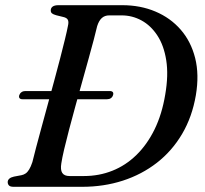

<svg xmlns="http://www.w3.org/2000/svg" viewBox="-20 -720 790 740"><path d="M54.3 -353.4Q56.8 -360.5 63 -364.8Q69.1 -369.1 77.1 -369.1H403Q411.7 -369.1 414.9 -364.8Q418 -360.5 415.7 -353.4Q413.4 -345.9 407.4 -341.7Q401.4 -337.5 392.6 -337.5H66.6Q58.6 -337.5 55.3 -341.7Q52 -345.9 54.3 -353.4ZM9.7 -18.1Q9.7 -25.8 15.8 -31.3Q21.8 -36.7 33.7 -39.3L62.8 -44.8Q71.7 -46.6 78.9 -51.6Q86.1 -56.5 92.4 -66.9Q98.8 -77.3 104.8 -95.2Q109.9 -116.7 119 -151Q128.2 -185.3 139.6 -227.6Q151.1 -269.9 163.7 -316.1Q176.3 -362.3 188.8 -408.3Q201.3 -454.2 211.9 -495.3Q222.6 -536.3 230.4 -568.8Q238.3 -601.3 241.8 -620Q245.6 -635.8 241.4 -643.7Q237.2 -651.7 223.6 -654.6L196.9 -661.2Q185.2 -664.4 180.4 -668.4Q175.6 -672.4 175.6 -679.8Q175.6 -689.2 182.9 -694.6Q190.3 -700 205.3 -700H451Q521.3 -700 579.1 -675.5Q636.9 -651.1 676.5 -605.6Q716.1 -560.1 732.2 -496.2Q748.2 -432.3 734.9 -353.2Q720.6 -269.3 681.7 -203.5Q642.8 -137.8 584.6 -92.6Q526.4 -47.4 453.3 -23.7Q380.1 0 296.3 0H32.7Q19.4 0 14.6 -5.2Q9.7 -10.4 9.7 -18.1ZM303.3 -41.5Q361.9 -41.5 413.2 -62Q464.5 -82.4 505.7 -122.6Q547 -162.8 575.6 -221.1Q604.2 -279.4 616.8 -355.3Q629.8 -430.7 620.7 -487.8Q611.7 -544.9 586.4 -583.3Q561.2 -621.7 525.4 -641.2Q489.6 -660.7 448.9 -660.7H400.9Q383.9 -660.7 372.6 -650.7Q361.3 -640.7 354.5 -619.3Q350.1 -600.1 341.4 -567.1Q332.6 -534.1 321 -492.1Q309.3 -450.1 296.3 -403.4Q283.2 -356.8 270.4 -310.1Q257.6 -263.3 246.4 -220.9Q235.2 -178.5 227.3 -144.7Q219.4 -110.8 216.4 -90.7Q212.2 -65.6 219.9 -53.6Q227.6 -41.5 248.3 -41.5Z"/></svg>

Font: Fraunces Wonky
Style: Italic
Weight: 900
Italic angle: -16°
Version: Version 1.000;[b76b70a41]